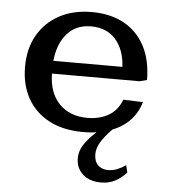

<svg xmlns="http://www.w3.org/2000/svg" viewBox="-49 -498 654 745"><g transform="rotate(5 278.0 -125.0)"><path d="M285.6 14.2Q206.5 14.2 151.6 -15.4Q96.7 -44.9 67.9 -97.2Q39.1 -149.4 39.1 -218.3Q39.1 -289.6 69.1 -342Q99.1 -394.5 153.1 -423.6Q207 -452.6 279.3 -452.6Q351.1 -452.6 403.8 -424.1Q456.5 -395.5 485.6 -341.1Q514.6 -286.6 515.1 -208.5L486.8 -201.2H145.5Q146.5 -126 187.5 -84Q228.5 -42 296.9 -42Q344.2 -42 379.2 -62Q414.1 -82 430.2 -124.5L506.8 -121.6Q487.3 -55.2 429 -20.5Q370.6 14.2 285.6 14.2ZM146.5 -251H415.5Q411.6 -318.4 376.7 -357.7Q341.8 -397 281.2 -397Q223.1 -397 188.2 -357.7Q153.3 -318.4 146.5 -251ZM372.1 203.1Q326.2 203.1 300 179Q273.9 154.8 273.9 117.2Q273.9 86.4 294.7 57.4Q315.4 28.3 355 -4.9H397.5Q369.1 24.4 354.7 48.3Q340.3 72.3 340.3 95.2Q340.3 123 355.2 137.9Q370.1 152.8 395.5 152.8Q412.1 152.8 428.7 146.5Q445.3 140.1 463.4 127.9L470.2 156.2Q448.2 179.7 424.8 191.4Q401.4 203.1 372.1 203.1Z"/></g></svg>

Font: Kameron Medium
Style: Regular
Weight: 500
Designer: Vernon Adams
Foundry: Vernon Adams
Version: Version 1.100